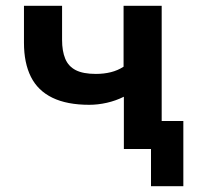

<svg xmlns="http://www.w3.org/2000/svg" viewBox="-20 -516 690 665"><path d="M503 129V0H411V-97H615V129ZM409 0V-181Q381 -167 350 -160Q319 -153 289 -153Q212 -153 161.5 -177.5Q111 -202 87 -250Q63 -298 63 -368V-496H195V-378Q195 -339 206 -312.5Q217 -286 242.5 -273Q268 -260 312 -260Q340 -260 364 -266Q388 -272 408 -285V-496H540V0Z"/></svg>

Font: Nunito Sans 9pt
Style: Bold
Weight: 700
Version: Version 3.101;gftools[0.9.27]